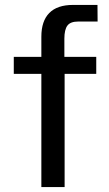

<svg xmlns="http://www.w3.org/2000/svg" viewBox="-20 -760 444 780"><path d="M371 -460H242.5V0H148V-460H36V-529H148V-611Q148 -674.5 180.2 -707.2Q212.5 -740 276.5 -740H376L376.5 -672.5H297.5Q266 -672.5 253.8 -656Q241.5 -639.5 241.5 -603V-529H371Z"/></svg>

Font: 1883 Sans
Style: Regular
Weight: 400
Designer: 1883 Sans project is a fork of Public Sans.
Version: Version 1.009